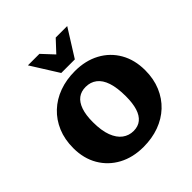

<svg xmlns="http://www.w3.org/2000/svg" viewBox="-243 -1104 1299 1299"><g transform="rotate(-45 406.5 -455.0)"><path d="M390 17Q289 17 212 -24.5Q135 -66 91.5 -140.5Q48 -215 48 -314Q48 -397 76 -463.5Q104 -530 154.5 -577.5Q205 -625 273.5 -650Q342 -675 424 -675Q525 -675 602 -633.5Q679 -592 722 -517Q765 -442 765 -342Q765 -260 737 -193.5Q709 -127 659 -80Q609 -33 540.5 -8Q472 17 390 17ZM419 -107Q463 -107 491.5 -130.5Q520 -154 534 -199Q548 -244 548 -310Q548 -392 530.5 -444.5Q513 -497 479.5 -522.5Q446 -548 400 -548Q357 -548 327.5 -526Q298 -504 282 -458.5Q266 -413 266 -345Q266 -263 286 -210.5Q306 -158 340.5 -132.5Q375 -107 419 -107ZM350 -731 383 -809 493 -927H603L480 -731ZM350 -731 227 -927H337L447 -809L480 -731Z"/></g></svg>

Font: Ysabeau Office Black
Style: Regular
Weight: 900
Designer: Christian Thalmann (Catharsis Fonts)
Version: Version 2.001;gftools[0.9.30]; featfreeze: tnum,lnum,ss02